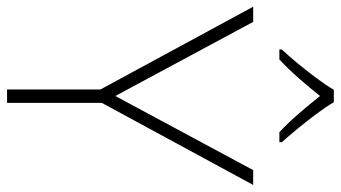

<svg xmlns="http://www.w3.org/2000/svg" viewBox="-236 -752 988 557"><g transform="rotate(90 258.5 -474.0)"><path d="M259 -314 474 -714H517L279 -275V0H240V-271L0 -714H44ZM277 -948Q289 -927 309.5 -899.5Q330 -872 352.5 -844.5Q375 -817 393 -797V-790H364Q337 -815 309 -847.5Q281 -880 259 -908Q237 -880 208.5 -847.5Q180 -815 153 -790H124V-797Q143 -817 165.5 -844.5Q188 -872 208.5 -899.5Q229 -927 241 -948Z"/></g></svg>

Font: Noto Sans Lao Looped ExtraLight
Style: Regular
Weight: 200
Designer: Mark Frömberg, Ben Mitchell
Foundry: The Fontpad Ltd
Version: Version 1.002; ttfautohint (v1.8.4.7-5d5b)